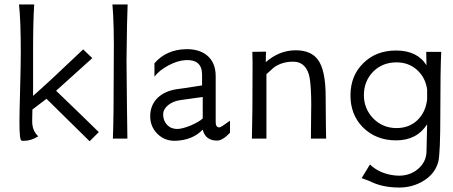

<svg xmlns="http://www.w3.org/2000/svg" viewBox="-20 -620 2026 859"><path d="M422 -29 381 12 188 -178 125 -130Q123 -71 125 -62Q128 -32 151 -10Q119 10 87 10Q79 10 76 9Q67 6 67 -74Q67 -112 70 -222Q73 -332 73 -384Q73 -530 65 -600H133Q128 -525 128 -388V-191Q200 -254 352 -399L393 -360L231 -214Q246 -199 272 -174.5Q298 -150 342.5 -106.5Q387 -63 422 -29Z M483 -600H551Q548 -537 546 -349Q546 -339 548 -141L550 0H485Q489 -92 489 -340Q491 -514 483 -600Z M884 -238V-288Q883 -355 810 -351Q774 -349 733 -327Q692 -305 671 -277V-337Q724 -398 812 -400Q869 -401 904 -374Q945 -342 945 -279V-73Q945 -50 962 -50Q968 -50 1009 -80V-26Q976 9 951 9Q899 9 887 -40Q841 8 762 10Q715 10 683.5 -22Q652 -54 652 -100Q652 -150 686 -183Q718 -213 771 -221Q799 -224 884 -238ZM887 -90V-186Q880 -185 846.5 -180.5Q813 -176 786 -172Q753 -167 731.5 -149Q710 -131 710 -108Q710 -80 727.5 -61.5Q745 -43 773 -43Q794 -43 832 -58Q871 -75 887 -90Z M1439 0H1371Q1371 -76 1372 -113Q1373 -154 1372 -188Q1370 -262 1361 -290Q1343 -343 1294 -344Q1243 -345 1205 -318L1172 -288V0H1107Q1110 -104 1110 -341Q1110 -365 1109 -388L1170 -389L1169 -342Q1230 -395 1303 -395Q1372 -395 1403 -352Q1437 -305 1437 -187Q1437 -104 1438 -58Q1438 -43 1438.5 -30.5Q1439 -18 1439 -8.5Q1439 1 1439 0Z M1887 -388H1954Q1950 -305 1950 -112Q1950 67 1941 103Q1927 156 1878 187Q1828 219 1767 219Q1697 219 1646 196Q1635 190 1598 177L1635 116Q1680 158 1747 165Q1753 166 1765 166Q1814 166 1849.5 136.5Q1885 107 1888 63Q1889 32 1891 -64Q1845 8 1752 8Q1661 8 1602 -52Q1547 -109 1548 -196Q1549 -282 1605 -337Q1662 -394 1752 -394Q1847 -394 1888 -328Q1888 -365 1887 -388ZM1754 -341Q1691 -341 1649 -299Q1608 -256 1608 -194Q1608 -134 1650 -90Q1693 -47 1754 -47Q1810 -47 1847 -82Q1884 -117 1891 -175V-220Q1883 -274 1845.5 -307.5Q1808 -341 1754 -341Z"/></svg>

Font: GFS Neohellenic Rg
Style: Regular
Weight: 400
Designer: Takis Katsoulidis and George D. Matthiopoulos
Foundry: Takis Katsoulidis and George D. Matthiopoulos
Version: Version 1.0